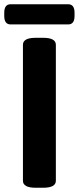

<svg xmlns="http://www.w3.org/2000/svg" viewBox="-44 -881 371 904"><path d="M6 -766Q-24 -766 -24 -806V-821Q-24 -861 6 -861H277Q307 -861 307 -821V-806Q307 -766 277 -766ZM124 3Q64 3 64 -30V-670Q64 -703 124 -703H159Q219 -703 219 -670V-30Q219 3 159 3Z"/></svg>

Font: Asap
Style: Bold
Weight: 700
Designer: Pablo Cosgaya
Foundry: Omnibus-Type
Version: Version 3.001; ttfautohint (v1.8.3)